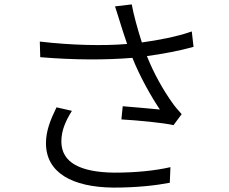

<svg xmlns="http://www.w3.org/2000/svg" viewBox="-20 -814 1040 873"><path d="M307 -310 237 -326C209 -269 189 -218 189 -163C189 -29 308 37 495 39C605 39 689 29 752 17L755 -54C685 -38 599 -29 499 -29C348 -31 259 -73 259 -171C259 -219 277 -262 307 -310ZM161 -625 163 -554C318 -541 462 -541 582 -551C616 -466 667 -375 707 -316C670 -320 595 -326 538 -331L532 -271C602 -267 722 -256 769 -245L806 -295C792 -311 777 -327 764 -346C725 -400 679 -480 648 -559C715 -568 797 -583 860 -601L852 -671C784 -647 698 -631 625 -621C606 -680 587 -749 579 -794L503 -785C512 -759 520 -730 527 -709C535 -685 544 -653 558 -614C449 -605 307 -608 161 -625Z"/></svg>

Font: Noto Sans KR DemiLight
Style: Regular
Weight: 350
Designer: Ryoko NISHIZUKA 西塚涼子 (kana, bopomofo & ideographs); Paul D. Hunt (Latin, Greek & Cyrillic); Sandoll Communications 산돌커뮤니
Foundry: Adobe
Version: Version 2.004;hotconv 1.0.118;makeotfexe 2.5.65603